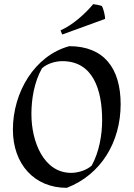

<svg xmlns="http://www.w3.org/2000/svg" viewBox="-20 -888 642 923"><path d="M42 -265C42 -100 144 15 301 15C467 -49 560 -207 560 -387C560 -561 479 -666 313 -666C147 -621 42 -445 42 -265ZM280 -594C427 -594 471 -457 471 -310C471 -240 457 -158 421 -92C395 -69 355 -57 322 -57C190 -57 131 -207 131 -339C131 -411 144 -493 182 -560C208 -583 247 -594 280 -594ZM485 -797C486 -811 477 -847 470 -859C459 -863 440 -867 428 -868C388 -820 328 -767 271 -742L279 -722Z"/></svg>

Font: Almendra
Style: Regular
Weight: 400
Designer: Ana Sanfelippo
Foundry: Ana Sanfelippo
Version: Version 1.003